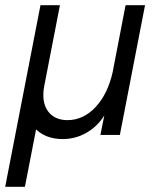

<svg xmlns="http://www.w3.org/2000/svg" viewBox="-32 -520 606 740"><path d="M199 -500 139 -191Q135 -174 135 -154Q135 -109 160 -83Q185 -57 228 -57Q289 -57 336 -107Q383 -157 402 -241L452 -500H527L430 0H355L370 -75Q344 -33 301.5 -8.5Q259 16 209 16Q147 16 107 -21L64 200H-12L124 -500Z"/></svg>

Font: MedMera Sans
Style: Italic
Weight: 400
Italic angle: -11°
Designer: Kasper Nordkvist
Foundry: UNCUT.wtf
Version: Version 1.300